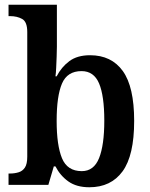

<svg xmlns="http://www.w3.org/2000/svg" viewBox="-20 -780 633 810"><path d="M357 10Q303 10 268.5 -14.5Q234 -39 214 -78H207L184 0H16V-48H23Q41 -48 58 -53Q75 -58 85 -73Q95 -88 95 -119V-645Q95 -688 73.5 -700Q52 -712 22 -712H16V-760H220V-583Q220 -565 219 -541Q218 -517 217 -494Q216 -471 214 -458H219Q239 -497 272.5 -522Q306 -547 360 -547Q450 -547 498 -480.5Q546 -414 546 -270Q546 -124 497 -57Q448 10 357 10ZM325 -58Q376 -58 398 -113Q420 -168 420 -271Q420 -376 398 -428Q376 -480 324 -480Q264 -480 241.5 -427.5Q219 -375 219 -270Q219 -167 241.5 -112.5Q264 -58 325 -58Z"/></svg>

Font: Noto Serif Lao SemiCondensed SemiBold
Style: Regular
Weight: 600
Width: 4
Designer: Monotype Design Team
Foundry: Monotype Imaging Inc.
Version: Version 2.003; ttfautohint (v1.8.4.7-5d5b)